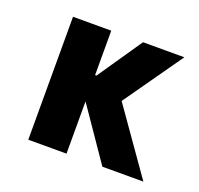

<svg xmlns="http://www.w3.org/2000/svg" viewBox="-70 -395 486 470"><g transform="rotate(20 173.0 -160.0)"><path d="M239.3 0H346.1L228.6 -167.3L336.3 -320.3H228.6L149.5 -204.6H145.9V-320.3H46.3V0H145.9V-136.1Z"/></g></svg>

Font: Gidugu
Style: Regular
Weight: 400
Designer: Purushoth Kumar Guthula
Foundry: Silicon Andhra, USA.
Version: Version 1.0.5; ttfautohint (v1.2.25-373a) -l 7 -r 28 -G 50 -